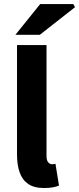

<svg xmlns="http://www.w3.org/2000/svg" viewBox="-20 -925 394 956"><path d="M200 11.2Q149.5 11.2 120.1 -9.3Q90.6 -29.7 77.7 -67.2Q64.7 -104.7 64.7 -154.8V-700.5H211.6V-148.8Q211.6 -125.5 220.4 -116.4Q229.2 -107.3 238.5 -107.3Q243.2 -107.3 246.7 -107.8Q250.2 -108.3 256.2 -109.3L273.7 -1.2Q262.1 4.3 243.6 7.7Q225.1 11.2 200 11.2ZM56.7 -751.7 180 -904.7H345.2L353.5 -889.2L178.3 -751.7Z"/></svg>

Font: Mada
Style: Regular
Weight: 400
Designer: Khaled Hosny
Version: Version 1.5